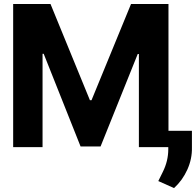

<svg xmlns="http://www.w3.org/2000/svg" viewBox="-20 -748 996 976"><path d="M46.9 0V-727.5H236.8L437 -238.8H445.3L646 -727.5H836.4V0H686V-473.6H680.2L491.2 -3.4H389.6L202.1 -474.6H196.3V0ZM835.4 -83H955.6V1.5Q957 59.1 932.4 114Q907.7 168.9 864.7 208L784.7 172.4Q792 157.2 807.6 126Q835.4 70.3 835.4 10.7Z"/></svg>

Font: Inter Tight Stencil
Style: Bold
Weight: 700
Designer: Rasmus Andersson
Foundry: rsms
Version: Version 3.004;Glyphs 3.1.2 (3151)